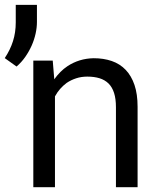

<svg xmlns="http://www.w3.org/2000/svg" viewBox="-54 -781 674 801"><path d="M85 0H175.3V-378.9Q184.6 -396 197 -410.2Q209.5 -424.3 224.1 -435.1Q242.2 -447.3 263.7 -454.3Q285.2 -461.4 310.1 -461.4Q338.9 -461.4 361.1 -454.6Q383.3 -447.8 398.9 -432.6Q414.1 -417.5 421.9 -393.1Q429.7 -368.7 429.7 -333.5V0H520V-335.4Q520 -388.2 507.1 -426.5Q494.1 -464.8 470.2 -489.7Q446.3 -514.6 412.4 -526.4Q378.4 -538.1 336.9 -538.1Q306.2 -537.6 278.6 -529.1Q251 -520.5 227.5 -504.9Q211.9 -494.6 198 -480.7Q184.1 -466.8 172.4 -450.2L166 -528.3H85ZM100.1 -689V-760.7H11.7V-687.5Q11.7 -645.5 0.2 -609.4Q-11.2 -573.2 -34.2 -538.6L15.1 -503.4Q35.6 -521 51.3 -543.5Q66.9 -565.9 78.1 -590.8Q88.9 -615.2 94.5 -640.6Q100.1 -666 100.1 -689Z"/></svg>

Font: RobotoMono Nerd Font
Style: Regular
Weight: 400
Monospace: yes
Designer: Google
Version: Version 3.000;Nerd Fonts 3.2.1